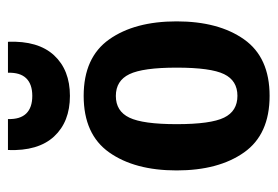

<svg xmlns="http://www.w3.org/2000/svg" viewBox="-126 -552 691 478"><g transform="rotate(-90 219.0 -313.5)"><path d="M33.2 -218.8Q33.2 -323.2 78.1 -386.7Q123 -450.2 218.8 -450.2Q314.5 -450.2 359.4 -386.7Q404.3 -323.2 404.3 -218.8Q404.3 -114.3 359.4 -50.8Q314.5 12.7 218.8 12.7Q123 12.7 78.1 -50.8Q33.2 -114.3 33.2 -218.8ZM289.1 -218.7Q289.1 -302.7 272.8 -336.4Q256.6 -370.1 218.6 -370.1Q180.7 -370.1 164.6 -336.4Q148.4 -302.7 148.4 -218.7Q148.4 -133.8 164.7 -100.6Q180.9 -67.4 218.9 -67.4Q256.8 -67.4 272.9 -100.6Q289.1 -133.8 289.1 -218.7ZM84 -638.7H161.1Q160.2 -608.4 174.8 -593.3Q189.5 -578.1 218.8 -578.1Q248 -578.1 262.7 -593.3Q277.3 -608.4 276.4 -638.7H353.5Q356.4 -563.5 319.8 -523.9Q283.2 -484.4 218.8 -484.4Q154.3 -484.4 117.7 -523.9Q81.1 -563.5 84 -638.7Z"/></g></svg>

Font: Sudo Var
Style: Regular
Weight: 400
Monospace: yes
Designer: Jens Kutilek
Foundry: Jens Kutilek
Version: Version 0.065;FEAKit 1.0